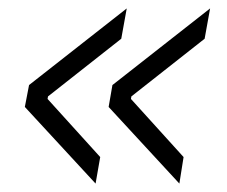

<svg xmlns="http://www.w3.org/2000/svg" viewBox="-20 -497 539 456"><path d="M39 -243 49 -295 281 -477 268 -405 94 -268 93 -262 218 -124 207 -61ZM238 -243 247 -295 479 -477 466 -405 292 -268 291 -262 416 -124 406 -61Z"/></svg>

Font: Chakra Petch Light
Style: Italic
Weight: 300
Italic angle: -10°
Designer: Katatrad Aksorn Co.,Ltd.
Foundry: Cadson Demak Co.,Ltd.
Version: Version 1.000; ttfautohint (v1.6)